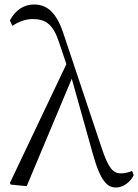

<svg xmlns="http://www.w3.org/2000/svg" viewBox="-20 -822 616 856"><path d="M498 14C528 14 562 -10 576 -41L569 -60C551 -52 531 -49 519 -49C484 -49 463 -72 432 -166L266 -663C235 -762 193 -802 132 -802C85 -802 48 -776 24 -731L35 -707C62 -724 91 -737 126 -737C183 -737 217 -714 243 -634L276 -536L24 -6L28 1L99 8L300 -471L393 -139C429 -9 460 14 498 14Z"/></svg>

Font: Noto Serif CJK TC Light
Style: Regular
Weight: 300
Designer: Ryoko NISHIZUKA 西塚涼子 (kana & ideographs); Frank Grießhammer (Latin, Greek & Cyrillic); Wenlong ZHANG 张文龙 (bopomofo); San
Foundry: Adobe
Version: Version 2.001;hotconv 1.1.0;makeotfexe 2.6.0